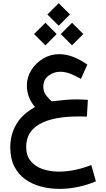

<svg xmlns="http://www.w3.org/2000/svg" viewBox="-20 -857 669 1214"><path d="M351.1 -836.9 422.4 -765.6 351.1 -694.3 279.8 -765.6ZM435.5 -712.9 506.8 -641.6 435.5 -570.3 364.3 -641.6ZM267.1 -712.9 338.4 -641.6 267.1 -570.3 195.3 -641.6ZM535.6 -225.6 529.3 -119.6Q510.7 -120.6 499.3 -120.6Q487.8 -120.6 476.6 -120.6Q314.9 -120.6 230.2 -72.3Q145.5 -23.9 145.5 70.8Q145.5 127 174.3 161.6Q203.1 196.3 249.8 212.2Q296.4 228 350.1 228Q405.8 228 458.7 216.3Q511.7 204.6 557.1 186.5L586.4 289.6Q533.7 312 474.1 324.7Q414.6 337.4 356 337.4Q294.9 337.4 239 322.5Q183.1 307.6 139.4 276.4Q95.7 245.1 70.3 195.1Q44.9 145 44.9 74.7Q44.9 -3.9 81.8 -69.1Q118.7 -134.3 201.7 -180.2Q149.9 -239.7 149.9 -316.4Q149.9 -369.6 178.5 -414.6Q207 -459.5 253.7 -487.1Q300.3 -514.6 354 -514.6Q397.5 -514.6 441.9 -497.6Q486.3 -480.5 532.2 -448.7L491.7 -357.9Q456.5 -378.4 424.6 -390.9Q392.6 -403.3 360.8 -403.3Q319.3 -403.3 286.6 -378.2Q253.9 -353 253.9 -309.6Q253.9 -276.4 272 -253.7Q290 -231 306.6 -216.3Q354.5 -222.2 391.1 -225.3Q427.7 -228.5 465.3 -228.5Q483.9 -228.5 498.5 -227.8Q513.2 -227.1 535.6 -225.6Z"/></svg>

Font: Vazirmatn UI Medium
Style: Regular
Weight: 500
Designer: Saber Rastikerdar
Foundry: Saber Rastikerdar
Version: Version 33.003